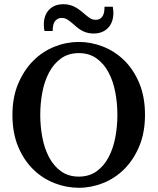

<svg xmlns="http://www.w3.org/2000/svg" viewBox="-20 -876 748 911"><path d="M171 -331Q171 -276 181 -223.5Q191 -171 213 -129.5Q235 -88 270 -63Q305 -38 354 -38Q403 -38 438 -63Q473 -88 495 -129.5Q517 -171 527 -223.5Q537 -276 537 -331Q537 -386 527 -438.5Q517 -491 495 -532.5Q473 -574 438 -599Q403 -624 354 -624Q305 -624 270 -599Q235 -574 213 -532.5Q191 -491 181 -438.5Q171 -386 171 -331ZM354 -677Q412 -677 468.5 -655Q525 -633 569.5 -589.5Q614 -546 641 -481Q668 -416 668 -331Q668 -247 641 -182.5Q614 -118 570 -74Q526 -30 469.5 -7.5Q413 15 354 15Q295 15 238.5 -7Q182 -29 137.5 -72.5Q93 -116 66 -180.5Q39 -245 39 -331Q39 -415 66.5 -479.5Q94 -544 138 -588Q182 -632 238.5 -654.5Q295 -677 354 -677ZM424 -717Q398 -717 376 -727Q354 -737 330 -760Q314 -774 301 -782.5Q288 -791 273 -791Q255 -791 242.5 -777.5Q230 -764 230 -729H191Q188 -744 188 -759Q188 -804 213 -830Q238 -856 281 -856Q307 -856 329 -846Q351 -836 376 -814Q392 -800 405 -791Q418 -782 435 -782Q454 -782 465 -796.5Q476 -811 476 -844H515Q518 -829 518 -815Q518 -770 492.5 -743.5Q467 -717 424 -717Z"/></svg>

Font: Source Serif Pro Semibold
Style: Regular
Weight: 600
Designer: Frank Grießhammer
Foundry: Adobe Systems Incorporated
Version: Version 1.014;PS Version 1.0;hotconv 1.0.73;makeotf.lib2.5.5